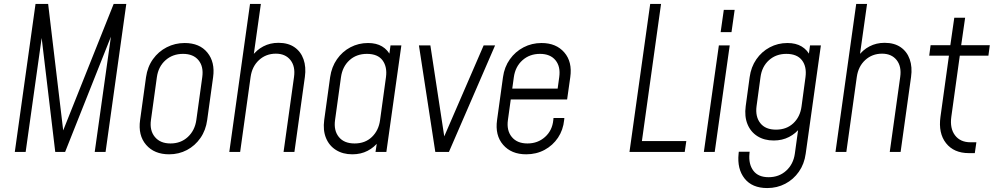

<svg xmlns="http://www.w3.org/2000/svg" viewBox="-20 -770 5036 973"><path d="M55 0 160 -750H224L303 -86H291L556 -750H620L515 0H460L545 -605L550 -604L310 0H260L188 -604L195 -605L110 0Z M837 12Q762 12 720.5 -36Q679 -84 690 -162L720 -379Q727.5 -431.5 755.2 -470.2Q783 -509 825 -530.5Q867 -552 916 -552Q991.5 -552 1031 -503.5Q1070.5 -455 1060 -379L1030 -162Q1023 -110 995.8 -70.8Q968.5 -31.5 927.5 -9.8Q886.5 12 837 12ZM844 -43Q896.5 -43 932 -76Q967.5 -109 975 -162L1005 -379Q1012.5 -432.5 986 -464.8Q959.5 -497 907.5 -497Q855 -497 818.8 -464.8Q782.5 -432.5 775 -379L745 -162Q737.5 -109 764.8 -76Q792 -43 844 -43Z M1142 0 1247 -750H1302L1263 -473L1256 -484Q1280 -517 1314.5 -535Q1349 -553 1391 -553Q1440 -553 1472.2 -530.8Q1504.5 -508.5 1518.2 -469.5Q1532 -430.5 1525 -380L1472 0H1417L1470 -380Q1477.5 -433.5 1451.8 -465.8Q1426 -498 1378 -498Q1328 -498 1292.8 -465.8Q1257.5 -433.5 1250 -380L1197 0Z M1765.5 12Q1717.5 12 1682.8 -9.8Q1648 -31.5 1632 -70.8Q1616 -110 1623 -162L1653 -379Q1660.5 -431 1687.8 -470Q1715 -509 1756 -530.5Q1797 -552 1845 -552Q1887.5 -552 1916.2 -534.8Q1945 -517.5 1960 -486L1950 -474L1959 -540H2014L1938 0H1883L1893 -66L1900 -54Q1877 -23.5 1843 -5.8Q1809 12 1765.5 12ZM1777 -43Q1830.5 -43 1864.8 -76Q1899 -109 1906 -161L1936 -379Q1943 -431 1918.8 -464Q1894.5 -497 1839.5 -497Q1786.5 -497 1751 -464.8Q1715.5 -432.5 1708 -379L1678 -162Q1670.5 -109 1697 -76Q1723.5 -43 1777 -43Z M2186 0 2103 -540H2161L2235 -55H2221L2431 -540H2489L2255 0Z M2646.5 12Q2571.5 12 2529.8 -36Q2488 -84 2499 -162L2529 -379Q2536 -430.5 2563.8 -469.5Q2591.5 -508.5 2633.2 -530.2Q2675 -552 2724.5 -552Q2798.5 -552 2839.8 -504.2Q2881 -456.5 2870 -379L2854 -266H2555L2562 -321H2806L2814 -379Q2821.5 -432.5 2795 -464.8Q2768.5 -497 2716.5 -497Q2664 -497 2627.8 -464.8Q2591.5 -432.5 2584 -379L2554 -162Q2546.5 -109 2573.5 -76Q2600.5 -43 2653 -43Q2705.5 -43 2742.2 -76Q2779 -109 2784 -162L2785 -172H2840L2839 -162Q2834 -111.5 2807.8 -72.2Q2781.5 -33 2739.8 -10.5Q2698 12 2646.5 12Z M3330 -750 3233 -55H3458L3450 0H3170L3275 -750Z M3547 0 3623 -540H3678L3602 0ZM3632 -607 3648 -720H3703L3687 -607Z M3868 183Q3791.5 183 3753.2 134.5Q3715 86 3723 9L3724 -1H3779L3778 9Q3773 62 3797.8 95Q3822.5 128 3875 128Q3928 128 3964.2 95Q4000.5 62 4008 9L4028 -136L4036 -124Q4013 -93.5 3978.5 -75.8Q3944 -58 3901 -58Q3853 -58 3818.5 -79.8Q3784 -101.5 3768 -140.8Q3752 -180 3759 -232L3779 -379Q3786 -430.5 3813 -469.5Q3840 -508.5 3881 -530.2Q3922 -552 3970.5 -552Q4013.5 -552 4042.5 -534.5Q4071.5 -517 4086 -486L4076 -474L4085 -540H4140L4063 9Q4056 61 4028.5 100.2Q4001 139.5 3959.5 161.2Q3918 183 3868 183ZM3912.5 -113Q3966 -113 4000.5 -145.5Q4035 -178 4042 -231L4062 -379Q4069 -432.5 4044 -464.8Q4019 -497 3965 -497Q3912.5 -497 3876.8 -464.8Q3841 -432.5 3834 -379L3814 -232Q3807 -179 3833 -146Q3859 -113 3912.5 -113Z M4214 0 4319 -750H4374L4335 -473L4328 -484Q4352 -517 4386.5 -535Q4421 -553 4463 -553Q4512 -553 4544.2 -530.8Q4576.5 -508.5 4590.2 -469.5Q4604 -430.5 4597 -380L4544 0H4489L4542 -380Q4549.5 -433.5 4523.8 -465.8Q4498 -498 4450 -498Q4400 -498 4364.8 -465.8Q4329.5 -433.5 4322 -380L4269 0Z M4890 6Q4814 6 4774.2 -44.5Q4734.5 -95 4746 -178L4789 -488H4689L4696 -541H4796L4816 -680H4871L4851 -541H4996L4989 -488H4844L4801 -178Q4793 -119.5 4819.8 -84.2Q4846.5 -49 4898 -49H4928L4920 6Z"/></svg>

Font: Mohave Light
Style: Italic
Weight: 300
Italic angle: -8°
Designer: Gumpita Rahayu
Foundry: Tokotype
Version: Version 2.003